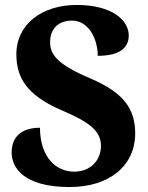

<svg xmlns="http://www.w3.org/2000/svg" viewBox="-20 -744 596 774"><path d="M261 10C422 10 525 -77 525 -206C525 -304 480 -370 344 -428C210 -485 182 -524 182 -574C182 -632 219 -661 270 -661C338 -661 374 -586 374 -519C465 -519 499 -553 499 -601C499 -661 434 -724 289 -724C151 -724 46 -648 46 -525C46 -431 88 -361 225 -301C327 -257 387 -223 387 -156C387 -100 347 -52 279 -52C209 -52 142 -106 141 -229C82 -229 27 -205 27 -129C27 -70 73 10 261 10Z"/></svg>

Font: Noto Serif Hebrew SemiCondensed ExtraBold
Style: Regular
Weight: 800
Width: 4
Designer: Monotype Design Team
Foundry: Monotype Imaging Inc.
Version: Version 2.004